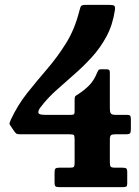

<svg xmlns="http://www.w3.org/2000/svg" viewBox="-20 -770 570 790"><path d="M503.5 -62V-15.5Q503.5 -5 499.8 -2.5Q496 0 485 0H226.5Q213 0 208.8 -3Q204.5 -6 204.5 -20V-60.5Q204.5 -72 208 -76Q211.5 -80 223 -80H268.5Q280.5 -80 283.8 -83.5Q287 -87 287 -99.5V-194.5Q287 -210.5 284 -214Q281 -217.5 265.5 -217.5H65Q51.5 -217.5 47.5 -220.2Q43.5 -223 38 -230.5L24 -251.5Q18 -259 19.2 -263.5Q20.5 -268 24.5 -277.5Q52.5 -337.5 92.2 -387.5Q132 -437.5 174 -486.2Q216 -535 251.5 -591.8Q287 -648.5 306 -723Q309.5 -736.5 312.2 -743.2Q315 -750 333.5 -750H428Q445.5 -750 450.2 -746.2Q455 -742.5 452.5 -727Q443.5 -667 418 -619.8Q392.5 -572.5 357.2 -534Q322 -495.5 283.2 -462Q244.5 -428.5 208.5 -395.8Q172.5 -363 146 -327.5Q137 -316 137.8 -306.8Q138.5 -297.5 164 -297.5H273Q283.5 -297.5 285.2 -301Q287 -304.5 287 -315V-357.5Q287 -372.5 291 -375.5Q295 -378.5 304 -384Q325 -397.5 345.2 -417Q365.5 -436.5 379 -469.5Q382 -476.5 384.5 -480.8Q387 -485 397.5 -485H415.5Q426 -485 429 -482.2Q432 -479.5 432 -469.5V-323Q432 -309.5 436 -303.5Q440 -297.5 454 -297.5H501.5Q512.5 -297.5 515.5 -293.8Q518.5 -290 518.5 -279.5V-239Q518.5 -225.5 515 -221.5Q511.5 -217.5 498 -217.5H454.5Q441 -217.5 436.5 -213.5Q432 -209.5 432 -196V-102Q432 -88 435.8 -84Q439.5 -80 454.5 -80H483.5Q495.5 -80 499.5 -77Q503.5 -74 503.5 -62Z"/></svg>

Font: Besley* Narrow
Style: Bold
Weight: 700
Width: 4
Designer: Owen Earl
Foundry: indestructible type*
Version: Version 3.000; ttfautohint (v1.8.3)